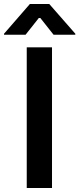

<svg xmlns="http://www.w3.org/2000/svg" viewBox="-69 -945 398 965"><path d="M192.4 0H65.4V-707H192.4ZM129.9 -859.4 59.6 -770.5H-48.8V-775.4L81.1 -924.8H178.7L309.6 -775.4V-770.5H200.2Z"/></svg>

Font: Pretendard SemiBold
Style: Regular
Weight: 600
Designer: Base glyphs from Inter by Rasmus Andersson; Hangeul glyphs from Noto Sans CJK(Source Han Sans) by Jang Soo-young and Kan
Foundry: Kil Hyung-jin
Version: Version 1.309